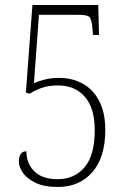

<svg xmlns="http://www.w3.org/2000/svg" viewBox="-20 -734 508 764"><path d="M210 10Q155 10 120.5 -7Q86 -24 70.5 -47.5Q55 -71 55 -90Q55 -132 85 -132Q85 -84 116.5 -52.5Q148 -21 209 -21Q276 -21 316.5 -68.5Q357 -116 357 -216Q357 -304 317.5 -349Q278 -394 211 -394Q173 -394 145 -384Q117 -374 98 -361L83 -366L109 -714H371L374 -595H350L348 -620Q345 -657 336 -666Q327 -675 294 -675H135L115 -403Q133 -411 158 -417.5Q183 -424 215 -424Q268 -424 309.5 -401Q351 -378 375 -331.5Q399 -285 399 -217Q399 -108 347.5 -49Q296 10 210 10Z"/></svg>

Font: Noto Serif Ethiopic Condensed ExtraLight
Style: Regular
Weight: 200
Width: 3
Designer: Monotype Design Team
Foundry: Monotype Imaging Inc.
Version: Version 2.102; ttfautohint (v1.8.4.7-5d5b)